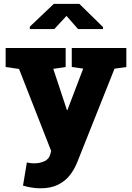

<svg xmlns="http://www.w3.org/2000/svg" viewBox="-20 -782 696 1015"><path d="M193.4 213.4Q149.9 213.4 101.6 199.2L122.1 76.7Q140.1 81.5 159.7 81.5Q190.9 81.5 215.1 70.1Q239.3 58.6 245.6 34.7L250.5 16.1L80.6 -417.5L9.8 -427.7V-528.3H327.1V-427.7L261.7 -418L332.5 -204.1L333.5 -200.2H336.4L419.9 -419.4L359.4 -427.7V-528.3H647.9V-427.7L585.4 -418.9L387.7 77.1Q373.5 112.8 349.6 143.8Q325.7 174.8 287.6 194.1Q249.5 213.4 193.4 213.4ZM137.7 -628.4V-641.1L264.6 -761.7H399.4L524.4 -639.2V-628.4H392.6L331.5 -697.8L267.1 -628.4Z"/></svg>

Font: Roboto Slab Black
Style: Regular
Weight: 900
Designer: Google
Version: Version 2.000; ttfautohint (v1.8.1.43-b0c9)